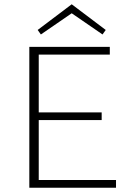

<svg xmlns="http://www.w3.org/2000/svg" viewBox="-20 -877 620 897"><path d="M171 -716 156 -737 315 -857 474 -737 459 -716 315 -815ZM522 -36V0H117V-658H493V-622H161V-352H455V-316H161V-36Z"/></svg>

Font: Ysabeau SC Light
Style: Regular
Weight: 300
Designer: Christian Thalmann (Catharsis Fonts)
Version: Version 0.003